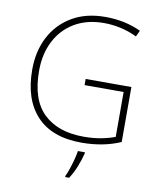

<svg xmlns="http://www.w3.org/2000/svg" viewBox="-100 -805 922 1104"><g transform="rotate(10 361.0 -252.5)"><path d="M375 -355H642V-34Q592 -12 534.5 -1Q477 10 414 10Q242 10 152.5 -85.5Q63 -181 63 -355Q63 -462 106 -545.5Q149 -629 230.5 -677.5Q312 -726 425 -726Q483 -726 535 -715Q587 -704 634 -682L617 -646Q569 -669 520.5 -679.5Q472 -690 424 -690Q324 -690 252 -647Q180 -604 141.5 -528.5Q103 -453 103 -356Q103 -186 187 -106Q271 -26 420 -26Q476 -26 521 -34.5Q566 -43 603 -57V-319H375ZM444 68Q435 104 419 145Q403 186 380 221H357V214Q365 198 374.5 170.5Q384 143 392 112.5Q400 82 403 61H444Z"/></g></svg>

Font: Noto Sans Lao Looped ExtraLight
Style: Regular
Weight: 200
Designer: Mark Frömberg, Ben Mitchell
Foundry: The Fontpad Ltd
Version: Version 1.002; ttfautohint (v1.8.4.7-5d5b)